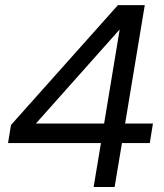

<svg xmlns="http://www.w3.org/2000/svg" viewBox="-20 -748 658 768"><path d="M12.2 -175.8 23.9 -248 451.7 -727.5H559.1L480.5 -253.9H591.8L579.1 -175.8H467.8L438.5 0H354.5L383.8 -175.8ZM396.5 -253.9 458.5 -628.9H457.5L124.5 -254.9V-253.9Z"/></svg>

Font: Inter Display
Style: Italic
Weight: 400
Italic angle: -9.39999°
Designer: Rasmus Andersson
Foundry: rsms
Version: Version 4.000;git-a52131595